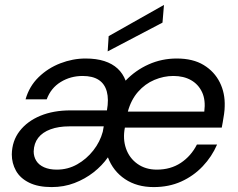

<svg xmlns="http://www.w3.org/2000/svg" viewBox="-20 -749 968 781"><path d="M190 12Q135 12 98.5 -6Q62 -24 45 -54.5Q28 -85 28 -121Q29 -176 60 -216Q91 -256 144 -278Q197 -300 267 -300H415Q423 -345 414.5 -376.5Q406 -408 381.5 -424Q357 -440 316 -440Q267 -440 227 -415.5Q187 -391 170 -345H84Q99 -398 137 -435Q175 -472 225.5 -491.5Q276 -511 328 -511Q372 -511 404.5 -500.5Q437 -490 458.5 -470Q480 -450 491 -421Q531 -463 584.5 -487Q638 -511 699 -511Q765 -511 808.5 -484.5Q852 -458 874 -414Q896 -370 894 -316Q894 -304 891.5 -285.5Q889 -267 886 -251.5Q883 -236 882 -230H488Q479 -184 492.5 -145Q506 -106 539 -82.5Q572 -59 618 -59Q674 -59 715.5 -86.5Q757 -114 781 -161H863Q842 -112 804.5 -72.5Q767 -33 717 -10.5Q667 12 605 12Q537 12 488.5 -20.5Q440 -53 419 -109Q395 -75 360.5 -48Q326 -21 283 -4.5Q240 12 190 12ZM211 -59Q256 -59 294 -80.5Q332 -102 359.5 -137Q387 -172 398 -213L402 -235H262Q218 -235 185.5 -223Q153 -211 135.5 -188.5Q118 -166 117 -133Q117 -112 127.5 -95Q138 -78 159.5 -68.5Q181 -59 211 -59ZM500 -295H811Q817 -342 802 -374Q787 -406 757 -423Q727 -440 685 -440Q646 -440 608 -424Q570 -408 541.5 -375.5Q513 -343 500 -295ZM418 -540 422 -602 647 -729 641 -657Z"/></svg>

Font: DM Sans 20pt
Style: Italic
Weight: 400
Italic angle: -10°
Version: Version 4.004;gftools[0.9.30]